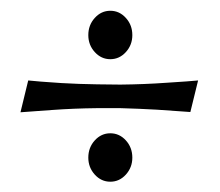

<svg xmlns="http://www.w3.org/2000/svg" viewBox="-20 -388 415 362"><path d="M188 -45.4Q170.9 -45.4 158.7 -58.8Q146.5 -72.3 146.5 -90.8Q146.5 -109.9 158.7 -123.3Q170.9 -136.7 188 -136.7Q205.1 -136.7 217.3 -123.3Q229.5 -109.9 229.5 -90.8Q229.5 -72.3 217.3 -58.8Q205.1 -45.4 188 -45.4ZM188 -276.4Q170.9 -276.4 158.7 -289.8Q146.5 -303.2 146.5 -321.8Q146.5 -340.8 158.7 -354.2Q170.9 -367.7 188 -367.7Q205.1 -367.7 217.3 -354.2Q229.5 -340.8 229.5 -321.8Q229.5 -303.2 217.3 -289.8Q205.1 -276.4 188 -276.4ZM207 -184.1H163.1Q119.1 -183.6 79.1 -180.7Q30.8 -177.2 18.6 -176.3L33.2 -236.3Q49.8 -234.4 95.7 -231.4Q127.9 -229.5 163.1 -229L207 -228.5Q252.4 -229 293 -231.9Q340.3 -234.9 353.5 -236.3L338.9 -176.8Q321.3 -178.2 275.9 -181.2Q242.2 -183.1 207 -184.1Z"/></svg>

Font: Quaaykop
Style: Regular
Weight: 400
Designer: Tup Wanders
Foundry: Free font, DO NOT SELL
Version: Version 1.00;July 31, 2023;FontCreator 11.5.0.2430 64-bit